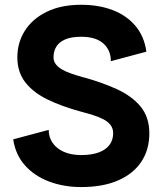

<svg xmlns="http://www.w3.org/2000/svg" viewBox="-20 -755 667 788"><path d="M313.1 -604.1Q373.3 -604.1 404.2 -576.5Q435 -548.9 435 -503.9L580.8 -543Q572.1 -605.8 535.9 -648.7Q499.7 -691.6 442.6 -713.5Q385.4 -735.4 313.1 -735.4Q230.6 -735.4 171.9 -706.7Q113.3 -678 82.2 -629.2Q51.2 -580.5 51.2 -519.9Q51.2 -459.4 83.6 -417.4Q116.1 -375.5 175 -346.7Q233.8 -318 313.1 -296.6Q338.9 -289.9 362.4 -282.5Q385.9 -275.1 404.5 -265.4Q423 -255.8 433.7 -241.9Q444.4 -228 444.4 -207.7Q444.4 -180.9 429.7 -160.7Q415 -140.6 385.8 -129.6Q356.5 -118.6 313.1 -118.6Q271.6 -118.6 241.7 -132Q211.7 -145.5 195.8 -168.9Q179.8 -192.3 179.8 -222.2L34.2 -183.1Q43.4 -120.3 82.2 -76.6Q121 -32.9 181.1 -10.1Q241.2 12.7 313.1 12.7Q403 12.7 465.5 -14.8Q527.9 -42.3 560.4 -91.8Q592.9 -141.3 592.9 -207.7Q592.9 -274.1 557.1 -317.6Q521.3 -361 458.3 -389.7Q395.3 -418.4 313.1 -440.3Q290.8 -446.5 270.5 -453.7Q250.1 -460.8 234.1 -470.2Q218.1 -479.5 208.8 -491.8Q199.6 -504.1 199.6 -519.9Q199.6 -544.1 210.9 -563.1Q222.3 -582 247.2 -593.1Q272.1 -604.1 313.1 -604.1Z"/></svg>

Font: Giphurs SC
Style: Regular
Weight: 400
Version: Version 0.920